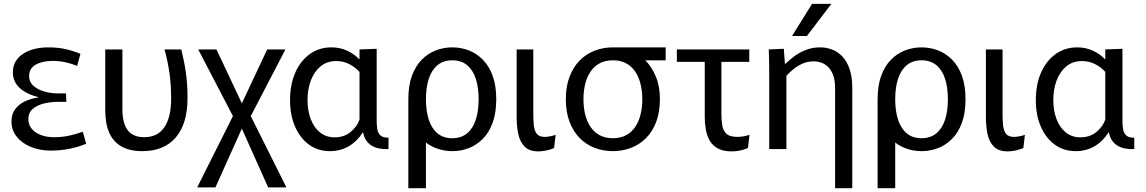

<svg xmlns="http://www.w3.org/2000/svg" viewBox="-20 -778 5980 1002"><path d="M245.9 8Q189.3 8 142.2 -10.9Q95.1 -29.8 67.5 -64.3Q39.8 -98.7 39.8 -143.7Q39.8 -181.3 58.5 -207.3Q77.2 -233.2 108.8 -248.4Q140.5 -263.7 179.7 -269.4V-271.4Q115.8 -287.4 81.4 -320.2Q47.1 -352.9 47.1 -400.6Q47.1 -460.7 98.2 -495.7Q149.4 -530.8 234.3 -530.8Q285.2 -530.8 327.5 -520.5Q369.8 -510.2 399.8 -496.6L382.4 -434.1Q357.6 -444.7 324.5 -452.4Q291.3 -460.1 254.8 -460.1Q201.4 -460.1 166.7 -440.7Q132 -421.3 132 -381.9Q132 -349.2 155.8 -329Q179.5 -308.8 214.1 -299.6Q248.6 -290.5 280.3 -290.5H324.4L326.4 -246.4H278Q244.9 -246.4 210.1 -238.1Q175.3 -229.8 151.6 -210.2Q127.9 -190.6 127.9 -156.5Q127.9 -127.2 145.6 -105.8Q163.2 -84.4 193.8 -73.2Q224.3 -61.9 261.1 -61.9Q306.8 -61.9 346.2 -71.3Q385.7 -80.6 412.1 -90.8L429.8 -27.7Q410.4 -19.5 381.7 -11Q353.1 -2.6 318.2 2.7Q283.4 8 245.9 8Z M722.4 10.8Q836.6 10.8 897.6 -61Q958.6 -132.8 958.6 -265.6Q958.6 -339.7 950.1 -398.9Q941.6 -458.1 926.1 -520H838.8Q856.1 -455.1 864.6 -395.2Q873.1 -335.3 873.1 -261.7Q873.1 -166.4 838 -114.3Q802.9 -62.1 732.6 -62.1Q672.7 -62.1 645.7 -99.5Q618.8 -136.9 618.8 -207.8V-520H529.2V-203.5Q529.2 -169.8 534.5 -138.1Q539.9 -106.3 553 -79.2Q566.2 -52.1 588.2 -32.1Q610.3 -12 643.3 -0.6Q676.3 10.8 722.4 10.8Z M1009.1 200 1195.6 -172.1 1014.5 -520H1109.7L1262.1 -196.4H1222.2L1374.4 -520H1469.6L1288.7 -172.1L1474.7 200H1379.5L1222.6 -150.5H1261.7L1104.2 200Z M1701.4 10.8Q1639.8 10.8 1593.2 -22.8Q1546.5 -56.4 1520.1 -116.5Q1493.7 -176.6 1493.7 -255.2Q1493.7 -336.6 1520.7 -398.4Q1547.7 -460.2 1596.4 -495.5Q1645.2 -530.8 1709.4 -530.8Q1755.9 -530.8 1793.7 -512.5Q1831.5 -494.2 1854.2 -469.2H1856.2V-520L1945.8 -523.4V-146.4Q1945.8 -123.4 1949.1 -103.4Q1952.3 -83.3 1965.6 -71.2Q1978.8 -59 2007.5 -59.4V0Q1981.1 1.2 1958.6 -3.3Q1936.1 -7.8 1919.2 -18.2Q1902.3 -28.7 1890.9 -45.6Q1879.6 -62.6 1875.1 -86.7H1873.1Q1843.4 -40 1799.9 -14.6Q1756.3 10.8 1701.4 10.8ZM1726.7 -61.3Q1776.3 -61.3 1810.4 -89.8Q1844.6 -118.3 1856.2 -154.3V-402.8Q1834.4 -427.1 1803.1 -443.3Q1771.7 -459.4 1734.7 -459.4Q1686.3 -459.4 1652.8 -431.6Q1619.3 -403.7 1602.1 -357.7Q1584.9 -311.6 1584.9 -255.9Q1584.9 -200.5 1601.8 -156.2Q1618.7 -111.8 1650.4 -86.6Q1682.1 -61.3 1726.7 -61.3Z M2340.3 10.8Q2296.1 10.8 2254.7 -4.9Q2213.3 -20.7 2181 -53.4Q2148.6 -86.1 2129.8 -137.4Q2111 -188.7 2111 -260Q2111 -331.3 2129.8 -382.6Q2148.6 -433.9 2181 -466.6Q2213.3 -499.3 2254.7 -515.1Q2296.1 -530.8 2340.3 -530.8Q2385.4 -530.8 2426.3 -515.1Q2467.2 -499.3 2499.7 -466.6Q2532.2 -433.9 2551 -382.6Q2569.8 -331.3 2569.8 -260Q2569.8 -188.7 2551 -137.4Q2532.2 -86.1 2499.7 -53.4Q2467.2 -20.7 2426.3 -4.9Q2385.4 10.8 2340.3 10.8ZM2111 204V-260H2202.9V204ZM2340.3 -56.7Q2386.6 -56.7 2417.3 -81.9Q2448 -107.2 2462.9 -152.9Q2477.8 -198.6 2477.8 -260Q2477.8 -322 2462.9 -367.4Q2448 -412.8 2417.3 -438.1Q2386.6 -463.3 2340.3 -463.3Q2293.9 -463.3 2263.4 -438.1Q2232.8 -412.8 2217.9 -367.4Q2202.9 -322 2202.9 -260Q2202.9 -198.6 2217.9 -152.9Q2232.8 -107.2 2263.4 -81.9Q2293.9 -56.7 2340.3 -56.7Z M2871.6 -5.4Q2849.1 4.3 2827.7 8.1Q2806.4 12 2789.5 12Q2741.9 12 2717.4 -13.3Q2692.9 -38.6 2684.5 -79.5Q2676.2 -120.3 2676.2 -166.5V-520H2763.1V-185.1Q2763.1 -153.6 2765.7 -125.6Q2768.3 -97.6 2780.6 -80.6Q2792.9 -63.6 2822.4 -63.6Q2833.4 -63.6 2848.9 -66.3Q2864.3 -68.9 2879.8 -74.4Z M3178.3 10.8Q3127.7 10.8 3083.1 -6.5Q3038.5 -23.7 3005 -57.7Q2971.6 -91.6 2952.2 -142.6Q2932.9 -193.6 2932.9 -260Q2932.9 -326.4 2952.2 -377.4Q2971.6 -428.4 3005 -462.3Q3038.5 -496.3 3083.1 -513.5Q3127.7 -530.8 3178.3 -530.8Q3229.3 -530.8 3272.6 -513.7Q3315.9 -496.6 3349.2 -461.6Q3382.3 -427.8 3403.1 -377.3Q3423.9 -326.7 3423.9 -260Q3423.9 -193.6 3404.8 -142.6Q3385.7 -91.6 3351.9 -57.7Q3318.2 -23.7 3273.6 -6.5Q3228.9 10.8 3178.3 10.8ZM3178.3 -56.7Q3217.6 -56.7 3246.8 -72.1Q3276 -87.4 3294.7 -115.1Q3313.5 -142.8 3322.7 -179.8Q3332 -216.8 3332 -260Q3332 -303.2 3322.7 -340.2Q3313.5 -377.2 3294.7 -404.9Q3276 -432.6 3246.8 -447.9Q3217.6 -463.3 3178.3 -463.3Q3139.1 -463.3 3110.2 -447.9Q3081.3 -432.6 3062.3 -404.9Q3043.4 -377.2 3034.1 -340.2Q3024.9 -303.2 3024.9 -260Q3024.9 -216.8 3034.1 -179.8Q3043.4 -142.8 3062.3 -115.1Q3081.3 -87.4 3110.2 -72.1Q3139.1 -56.7 3178.3 -56.7ZM3178.7 -463.3V-530.8H3453.9V-463.3Z M3798.2 12Q3754.7 12 3726.7 -3.1Q3698.8 -18.1 3684 -43.7Q3669.3 -69.3 3663.6 -101.4Q3657.9 -133.4 3657.9 -167.1V-520H3744.8V-185.7Q3744.8 -153.9 3748.8 -126Q3752.8 -98.1 3770.2 -80.8Q3787.7 -63.6 3828.2 -63.6Q3841.1 -63.6 3857.4 -66.1Q3873.7 -68.6 3891.6 -74.4L3883.3 -5.4Q3860.8 4.3 3838.8 8.1Q3816.9 12 3798.2 12ZM3512.3 -455.3V-520H3890.3V-455.3Z M3994.4 -375.5Q3994.4 -417.7 3993.9 -452.7Q3993.4 -487.7 3992 -520L4070.6 -523.4L4076.2 -445.2H4079.4Q4097.2 -463.1 4123.6 -483.1Q4149.9 -503.1 4184.3 -516.9Q4218.6 -530.8 4260.1 -530.8Q4293.3 -530.8 4323.4 -519.1Q4353.6 -507.4 4376.8 -482.5Q4400.1 -457.5 4413.9 -417.7Q4427.7 -377.9 4427.7 -321.7V204H4338.1V-317.7Q4338.1 -358.9 4327.9 -386.1Q4317.7 -413.2 4301.2 -429Q4284.7 -444.8 4265.2 -451.4Q4245.6 -457.9 4226.9 -457.9Q4194.8 -457.9 4168 -445.9Q4141.1 -434 4120.1 -416.6Q4099.1 -399.2 4084 -382.7V0H3994.4ZM4113.4 -590 4217.8 -757.8H4318.7L4190.9 -590Z M4789.3 10.8Q4745.1 10.8 4703.7 -4.9Q4662.3 -20.7 4630 -53.4Q4597.6 -86.1 4578.8 -137.4Q4560 -188.7 4560 -260Q4560 -331.3 4578.8 -382.6Q4597.6 -433.9 4630 -466.6Q4662.3 -499.3 4703.7 -515.1Q4745.1 -530.8 4789.3 -530.8Q4834.4 -530.8 4875.3 -515.1Q4916.2 -499.3 4948.7 -466.6Q4981.2 -433.9 5000 -382.6Q5018.8 -331.3 5018.8 -260Q5018.8 -188.7 5000 -137.4Q4981.2 -86.1 4948.7 -53.4Q4916.2 -20.7 4875.3 -4.9Q4834.4 10.8 4789.3 10.8ZM4560 204V-260H4651.9V204ZM4789.3 -56.7Q4835.6 -56.7 4866.3 -81.9Q4897 -107.2 4911.9 -152.9Q4926.8 -198.6 4926.8 -260Q4926.8 -322 4911.9 -367.4Q4897 -412.8 4866.3 -438.1Q4835.6 -463.3 4789.3 -463.3Q4742.9 -463.3 4712.4 -438.1Q4681.8 -412.8 4666.9 -367.4Q4651.9 -322 4651.9 -260Q4651.9 -198.6 4666.9 -152.9Q4681.8 -107.2 4712.4 -81.9Q4742.9 -56.7 4789.3 -56.7Z M5320.6 -5.4Q5298.1 4.3 5276.7 8.1Q5255.4 12 5238.5 12Q5190.9 12 5166.4 -13.3Q5141.9 -38.6 5133.5 -79.5Q5125.2 -120.3 5125.2 -166.5V-520H5212.1V-185.1Q5212.1 -153.6 5214.7 -125.6Q5217.3 -97.6 5229.6 -80.6Q5241.9 -63.6 5271.4 -63.6Q5282.4 -63.6 5297.9 -66.3Q5313.3 -68.9 5328.8 -74.4Z M5593.4 10.8Q5531.8 10.8 5485.2 -22.8Q5438.5 -56.4 5412.1 -116.5Q5385.7 -176.6 5385.7 -255.2Q5385.7 -336.6 5412.7 -398.4Q5439.7 -460.2 5488.4 -495.5Q5537.2 -530.8 5601.4 -530.8Q5647.9 -530.8 5685.7 -512.5Q5723.5 -494.2 5746.2 -469.2H5748.2V-520L5837.8 -523.4V-146.4Q5837.8 -123.4 5841.1 -103.4Q5844.3 -83.3 5857.6 -71.2Q5870.8 -59 5899.5 -59.4V0Q5873.1 1.2 5850.6 -3.3Q5828.1 -7.8 5811.2 -18.2Q5794.3 -28.7 5782.9 -45.6Q5771.6 -62.6 5767.1 -86.7H5765.1Q5735.4 -40 5691.9 -14.6Q5648.3 10.8 5593.4 10.8ZM5618.7 -61.3Q5668.3 -61.3 5702.4 -89.8Q5736.6 -118.3 5748.2 -154.3V-402.8Q5726.4 -427.1 5695.1 -443.3Q5663.7 -459.4 5626.7 -459.4Q5578.3 -459.4 5544.8 -431.6Q5511.3 -403.7 5494.1 -357.7Q5476.9 -311.6 5476.9 -255.9Q5476.9 -200.5 5493.8 -156.2Q5510.7 -111.8 5542.4 -86.6Q5574.1 -61.3 5618.7 -61.3Z"/></svg>

Font: Murecho Thin
Style: Regular
Weight: 100
Designer: Neil Summerour
Foundry: Positype
Version: Version 1.010